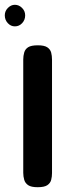

<svg xmlns="http://www.w3.org/2000/svg" viewBox="-52 -772 282 801"><path d="M105 9Q78 9 65.5 0.5Q53 -8 49 -22Q45 -36 45 -51V-524Q45 -539 49 -553Q53 -567 65.5 -575Q78 -583 106 -583Q133 -583 145.5 -574.5Q158 -566 161.5 -552.5Q165 -539 165 -523V-50Q165 -35 161.5 -21.5Q158 -8 145.5 0.5Q133 9 105 9ZM10 -662Q-7 -662 -19.5 -675.5Q-32 -689 -32 -708Q-32 -726 -19 -739Q-6 -752 10 -752Q27 -752 40 -739Q53 -726 53 -708Q53 -689 40.5 -675.5Q28 -662 10 -662Z"/></svg>

Font: Fredoka Condensed Medium
Style: Regular
Weight: 500
Width: 3
Designer: Ben Nathan
Foundry: Milena B. Brandão, Ben Nathan
Version: Version 2.001